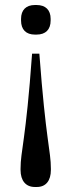

<svg xmlns="http://www.w3.org/2000/svg" viewBox="-20 -536 286 766"><path d="M182 -454V-461C182 -496 162 -516 126 -516H119C84 -516 64 -496 64 -461V-454C64 -418 84 -398 119 -398H126C162 -398 182 -418 182 -454ZM62 142C62 185 83 210 119 210H127C163 210 183 185 183 142V137C183 65 163 27 137 -322H108C83 27 62 65 62 137Z"/></svg>

Font: LT Superior Serif Medium
Style: Regular
Weight: 500
Designer: Daniel Lyons
Foundry: LyonsType
Version: Version 2.120;FEAKit 1.0